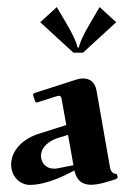

<svg xmlns="http://www.w3.org/2000/svg" viewBox="-20 -518 358 543"><path d="M187.5 -369.1H214.8L308.6 -455.1L261.7 -498L235.4 -453.1C214.6 -418 206.1 -398.4 203.1 -383.8H199.2C196.3 -398.4 187.7 -418 167 -453.1L140.6 -498L93.8 -455.1ZM167.5 -164.3 90.8 -140.1C45.4 -126 11.5 -93.3 11.5 -52C11.5 -20.5 35.2 4.9 64.5 4.9C112.1 4.9 166.3 -22.9 190.4 -35.9C197 -5.4 214.8 4.6 237.5 4.6C258.5 4.6 284.7 -3.9 308.8 -11.7L313.2 -16.6L310.3 -25.9C301.3 -25.9 293.2 -32 291.3 -43.5L252.9 -262.2C249 -284.2 235.4 -296.1 215.3 -296.1C209.5 -296.1 203.6 -295.4 194.6 -292.5L76.4 -254.6L73.2 -249.8L79.6 -230.5L84.2 -228L141.1 -246.1C143.6 -246.8 145.5 -247.1 146.5 -247.1C150.1 -247.1 153.1 -244.4 153.8 -240.5ZM172.4 -136.5 187.7 -50.8 143.3 -42C139.6 -41.3 136.2 -41 132.8 -41C109.6 -41 95.9 -57.9 95.9 -77.6C95.9 -101.3 117.7 -119.6 145.5 -128.4Z"/></svg>

Font: RisaltypS01
Style: Medium
Weight: 500
Italic angle: -9°
Designer: gluk
Foundry: gluk
Version: Version 0.24